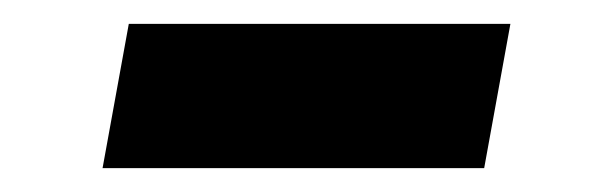

<svg xmlns="http://www.w3.org/2000/svg" viewBox="-20 -389 497 161"><path d="M66 -248H386L408 -369H88Z"/></svg>

Font: Fixel Display
Style: Bold Italic
Weight: 700
Italic angle: -10°
Designer: AlfaBravo + MacPaw
Foundry: Kyrylo Tkachov, Marchela Mozhyna, Serhii Makarenko, Maria Weinstein, Zakhar Kryvoshyya
Version: Version 1.210;Glyphs 3.2 (3217)